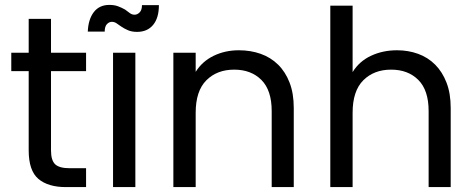

<svg xmlns="http://www.w3.org/2000/svg" viewBox="-20 -763 1930 783"><path d="M97 -473H26V-548H97V-686H188V-548H331V-473H188V-150Q188 -109 205 -93Q222 -77 264 -77H331V0H249Q176 0 136.5 -33.5Q97 -67 97 -150Z M441 -548H532V0H441ZM338 -634Q340 -684 362.5 -713.5Q385 -743 426 -743Q446 -743 461 -737.5Q476 -732 490 -724Q501 -716 509.5 -709.5Q518 -703 529 -703Q540 -703 549.5 -712.5Q559 -722 559 -742H628Q628 -690 604.5 -661.5Q581 -633 539 -633Q518 -633 502.5 -639.5Q487 -646 474 -655Q463 -663 454.5 -668.5Q446 -674 436 -674Q425 -674 416 -664.5Q407 -655 407 -634Z M1088 -310Q1088 -395 1046 -437Q1004 -479 935 -479Q865 -479 821.5 -435.5Q778 -392 778 -303V0H687V-548H778V-470Q805 -513 851.5 -535.5Q898 -558 954 -558Q1002 -558 1043 -543.5Q1084 -529 1114 -499.5Q1144 -470 1161 -426Q1178 -382 1178 -323V0H1088Z M1327 -740H1418V-469Q1445 -513 1493 -535.5Q1541 -558 1599 -558Q1645 -558 1685 -543.5Q1725 -529 1754.5 -499.5Q1784 -470 1801 -426Q1818 -382 1818 -323V0H1728V-310Q1728 -395 1686 -437Q1644 -479 1575 -479Q1505 -479 1461.5 -435.5Q1418 -392 1418 -303V0H1327Z"/></svg>

Font: Poppins
Style: Regular
Weight: 400
Designer: Ninad Kale (Devanagari), Jonny Pinhorn (Latin)
Foundry: Indian Type Foundry
Version: Version 3.002 2017